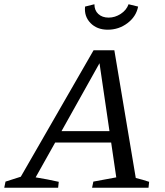

<svg xmlns="http://www.w3.org/2000/svg" viewBox="-59 -885 777 905"><path d="M581 -46Q597 -42 613.5 -37.5Q630 -33 644 -28L641 0H375L381 -29L489 -49L465 -213H201L109 -49Q165 -40 218 -28L215 0H-39L-33 -29L39 -52L382 -648H480ZM231 -267H457L410 -587ZM449 -745Q398 -745 367.5 -776.5Q337 -808 342 -854L386 -865Q386 -836 404.5 -819Q423 -802 453 -802Q483 -802 510 -819.5Q537 -837 547 -865L592 -854Q583 -807 542 -776Q501 -745 449 -745Z"/></svg>

Font: Piazzolla SC
Style: Italic
Weight: 400
Italic angle: -11.3°
Designer: Juan Pablo del Peral
Foundry: Huerta Tipografica
Version: Version 1.330